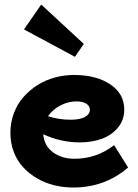

<svg xmlns="http://www.w3.org/2000/svg" viewBox="-20 -814 609 848"><path d="M350.1 -620.1 311 -563 85.9 -684.1 162.1 -793.9ZM483.9 -172.9 545.9 -74.2Q443.4 14.2 303.2 14.2Q260.7 14.2 220.5 4.4Q180.2 -5.4 145 -25.6Q109.9 -45.9 83.3 -74.2Q56.6 -102.5 41.3 -141.8Q25.9 -181.2 25.9 -227.1Q25.9 -272.5 41 -313.2Q56.2 -354 82.8 -384.5Q109.4 -415 144.5 -437.5Q179.7 -460 221.2 -471.4Q262.7 -482.9 306.2 -482.9Q405.3 -482.9 467 -441.4Q528.8 -399.9 528.8 -330.1Q528.8 -283.2 500.2 -249.5Q471.7 -215.8 428 -200.4Q384.3 -185.1 332 -185.1Q248 -185.1 170.9 -221.2Q175.3 -169.9 214.1 -141.4Q252.9 -112.8 309.1 -112.8Q406.7 -112.8 483.9 -172.9ZM317.9 -366.2Q280.8 -366.2 246.6 -348.1Q212.4 -330.1 191.9 -300.8Q239.3 -285.2 293 -285.2Q334 -285.6 355.5 -297.6Q377 -309.6 377 -330.1Q377 -346.2 360.8 -356.2Q344.7 -366.2 317.9 -366.2Z"/></svg>

Font: BioRhyme ExtraBold
Style: Regular
Weight: 800
Designer: Aoife Mooney
Foundry: Aoife Mooney Type
Version: Version 1.500;PS 001.500;hotconv 1.0.88;makeotf.lib2.5.64775